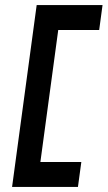

<svg xmlns="http://www.w3.org/2000/svg" viewBox="-20 -665 423 755"><path d="M299.8 -28H138.8L209 -547H370L383.2 -645H124.2L27.5 70H286.5Z"/></svg>

Font: Charger
Style: ExBdIt
Weight: 400
Designer: Jasper
Foundry: Cannot Into Space Fonts
Version: Version 0.99